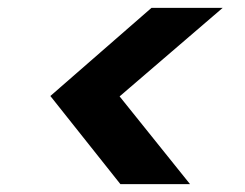

<svg xmlns="http://www.w3.org/2000/svg" viewBox="-20 -594 622 488"><path d="M546 -574 284 -349 463 -126H286L108 -350L365 -574Z"/></svg>

Font: DM Sans 10pt ExtraBold
Style: Italic
Weight: 800
Italic angle: -10°
Version: Version 4.004;gftools[0.9.30]